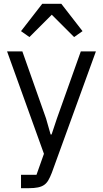

<svg xmlns="http://www.w3.org/2000/svg" viewBox="-20 -785 539 1005"><path d="M17 0ZM403 -516H482L251 120Q242 143 233 158.5Q224 174 211 183Q198 192 178.5 196Q159 200 131 200H90V130H171L210 20L17 -516H97L221 -165L245 -81H250L278 -165ZM301 -765 412 -622 368 -591 251 -708 134 -591 90 -622 201 -765Z"/></svg>

Font: Aneliza
Style: Regular
Weight: 400
Designer: Mike Abbink, Paul van der Laan, Pieter van Rosmalen
Foundry: Bold Monday
Version: Version 3.001;September 8, 2019;FontCreator 11.5.0.2425 64-b